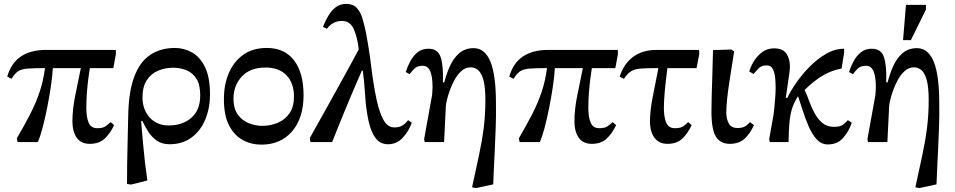

<svg xmlns="http://www.w3.org/2000/svg" viewBox="-20 -726 4880 981"><path d="M439 9Q394 9 372 -22.5Q350 -54 350 -106Q350 -167 364.5 -238.5Q379 -310 393 -378H250Q248 -339 240 -285Q232 -231 221 -175.5Q210 -120 197.5 -73Q185 -26 173 0H70L66 -19Q105 -86 134 -142.5Q163 -199 182 -255Q201 -311 210 -378Q152 -378 120.5 -375.5Q89 -373 72 -361.5Q55 -350 39 -323L17 -335Q37 -404 87 -437.5Q137 -471 215 -471H572V-448L559 -378H439Q436 -360 431.5 -326Q427 -292 424 -252Q421 -212 421 -175Q421 -127 433 -99Q445 -71 477 -71Q506 -71 519.5 -81Q533 -91 545 -102L563 -87Q545 -47 516 -19Q487 9 439 9Z M733 196 650 217 629 214Q629 114 631.5 25Q634 -64 635 -132Q637 -257 666 -334Q695 -411 748 -446Q801 -481 874 -481Q921 -481 962 -457.5Q1003 -434 1028 -382Q1053 -330 1053 -243Q1053 -175 1029.5 -117Q1006 -59 959.5 -24Q913 11 846 11Q807 11 780.5 -8Q754 -27 737 -54Q720 -81 708 -107H701Q707 -37 711.5 13.5Q716 64 721 106.5Q726 149 733 196ZM843 -85Q912 -85 957.5 -124Q1003 -163 1003 -239Q1003 -295 982.5 -325.5Q962 -356 930.5 -368Q899 -380 866 -380Q823 -380 787 -364.5Q751 -349 729.5 -315.5Q708 -282 708 -229Q708 -167 744.5 -126Q781 -85 843 -85Z M1315 13Q1264 13 1220.5 -10.5Q1177 -34 1150.5 -85Q1124 -136 1124 -220Q1124 -292 1148.5 -351Q1173 -410 1222 -445.5Q1271 -481 1343 -481Q1434 -481 1482.5 -417.5Q1531 -354 1531 -240Q1531 -123 1472.5 -55Q1414 13 1315 13ZM1319 -83Q1362 -83 1399 -98.5Q1436 -114 1459 -147Q1482 -180 1482 -233Q1482 -301 1444 -341Q1406 -381 1337 -381Q1258 -381 1215.5 -335Q1173 -289 1173 -222Q1173 -169 1196.5 -138.5Q1220 -108 1254 -95.5Q1288 -83 1319 -83Z M1963 11Q1922 11 1898.5 -21Q1875 -53 1863 -108Q1850 -169 1846 -234Q1842 -299 1834 -365H1829Q1823 -351 1809 -319.5Q1795 -288 1777.5 -246Q1760 -204 1741 -158.5Q1722 -113 1705.5 -71.5Q1689 -30 1677 0H1566L1563 -21Q1602 -90 1645.5 -168.5Q1689 -247 1732.5 -325.5Q1776 -404 1813 -474Q1806 -536 1787.5 -577.5Q1769 -619 1727 -619Q1680 -619 1650 -579L1630 -589Q1642 -619 1658 -646Q1674 -673 1696 -689.5Q1718 -706 1749 -706Q1784 -706 1803 -685.5Q1822 -665 1832 -631.5Q1842 -598 1850 -558Q1867 -468 1877.5 -380Q1888 -292 1905 -213Q1918 -153 1939 -114Q1960 -75 1995 -75Q2020 -75 2035.5 -84.5Q2051 -94 2065 -112L2084 -99Q2069 -56 2038 -22.5Q2007 11 1963 11Z M2500 216 2412 235 2392 231Q2412 139 2427.5 66.5Q2443 -6 2451.5 -73Q2460 -140 2460 -215Q2460 -281 2450 -317Q2440 -353 2423 -367.5Q2406 -382 2385 -382Q2359 -382 2338.5 -364Q2318 -346 2303 -319Q2288 -292 2278 -263.5Q2268 -235 2263 -213Q2258 -191 2258 -183L2249 0H2150L2147 -15L2188 -242Q2188 -246 2189 -259Q2190 -272 2190 -282Q2190 -335 2178 -362.5Q2166 -390 2140 -390Q2112 -390 2097.5 -375.5Q2083 -361 2073 -347L2053 -358Q2061 -384 2075.5 -411.5Q2090 -439 2112.5 -458Q2135 -477 2169 -477Q2218 -477 2232 -432.5Q2246 -388 2243 -305H2250Q2260 -345 2277.5 -385.5Q2295 -426 2325 -453Q2355 -480 2400 -480Q2457 -480 2485.5 -411.5Q2514 -343 2514 -199Q2515 -137 2513 -81.5Q2511 -26 2508 42Q2506 79 2504 121.5Q2502 164 2500 216Z M3004 9Q2959 9 2937 -22.5Q2915 -54 2915 -106Q2915 -167 2929.5 -238.5Q2944 -310 2958 -378H2815Q2813 -339 2805 -285Q2797 -231 2786 -175.5Q2775 -120 2762.5 -73Q2750 -26 2738 0H2635L2631 -19Q2670 -86 2699 -142.5Q2728 -199 2747 -255Q2766 -311 2775 -378Q2717 -378 2685.5 -375.5Q2654 -373 2637 -361.5Q2620 -350 2604 -323L2582 -335Q2602 -404 2652 -437.5Q2702 -471 2780 -471H3137V-448L3124 -378H3004Q3001 -360 2996.5 -326Q2992 -292 2989 -252Q2986 -212 2986 -175Q2986 -127 2998 -99Q3010 -71 3042 -71Q3071 -71 3084.5 -81Q3098 -91 3110 -102L3128 -87Q3110 -47 3081 -19Q3052 9 3004 9Z M3390 9Q3348 9 3324.5 -21.5Q3301 -52 3301 -107Q3301 -159 3314.5 -228.5Q3328 -298 3344 -378H3336Q3282 -378 3251.5 -375.5Q3221 -373 3203 -361Q3185 -349 3168 -323L3146 -334Q3167 -400 3215 -435.5Q3263 -471 3334 -471H3552L3553 -450L3539 -378H3390Q3382 -316 3377 -264Q3372 -212 3372 -174Q3372 -128 3384 -99.5Q3396 -71 3428 -71Q3458 -71 3471.5 -81Q3485 -91 3496 -102L3514 -87Q3497 -49 3468.5 -20Q3440 9 3390 9Z M3709 9Q3661 9 3638 -27.5Q3615 -64 3615 -157Q3615 -192 3616.5 -244Q3618 -296 3620 -355.5Q3622 -415 3623 -470L3717 -473L3731 -463Q3717 -375 3708 -316.5Q3699 -258 3695 -219Q3691 -180 3691 -150Q3691 -119 3703.5 -95.5Q3716 -72 3748 -72Q3776 -72 3789.5 -82Q3803 -92 3812 -102L3832 -87Q3814 -45 3785 -18Q3756 9 3709 9Z M4009 0H3913L3910 -15L3932 -138Q3934 -151 3936.5 -176Q3939 -201 3941 -228.5Q3943 -256 3943 -278V-279Q3943 -298 3941 -324.5Q3939 -351 3929.5 -371.5Q3920 -392 3898 -392Q3870 -392 3854.5 -375.5Q3839 -359 3830 -348L3808 -361Q3816 -388 3833 -415Q3850 -442 3875.5 -460.5Q3901 -479 3935 -479Q3980 -479 3998 -452Q4016 -425 4016 -387Q4016 -373 4013.5 -355Q4011 -337 4006.5 -306.5Q4002 -276 3995 -226H4003Q4018 -259 4047.5 -302Q4077 -345 4116.5 -385Q4156 -425 4201 -451Q4246 -477 4293 -477V-457L4280 -376Q4219 -364 4172.5 -333Q4126 -302 4091 -266Q4102 -244 4113.5 -212Q4125 -180 4141 -149.5Q4157 -119 4181 -98.5Q4205 -78 4240 -78Q4273 -78 4286 -88Q4299 -98 4312 -112L4332 -99Q4318 -56 4288.5 -22Q4259 12 4210 12Q4176 12 4152 -15Q4128 -42 4111 -82Q4094 -122 4081 -163Q4068 -204 4058 -233H4056Q4035 -198 4026 -168Q4017 -138 4013.5 -99.5Q4010 -61 4009 0Z M4765 216 4677 235 4657 231Q4677 139 4692.5 66.5Q4708 -6 4716.5 -73Q4725 -140 4725 -215Q4725 -281 4715 -317Q4705 -353 4688 -367.5Q4671 -382 4650 -382Q4624 -382 4603.5 -364Q4583 -346 4568 -319Q4553 -292 4543 -263.5Q4533 -235 4528 -213Q4523 -191 4523 -183L4514 0H4415L4412 -15L4453 -242Q4453 -246 4454 -259Q4455 -272 4455 -282Q4455 -335 4443 -362.5Q4431 -390 4405 -390Q4377 -390 4362.5 -375.5Q4348 -361 4338 -347L4318 -358Q4326 -384 4340.5 -411.5Q4355 -439 4377.5 -458Q4400 -477 4434 -477Q4483 -477 4497 -432.5Q4511 -388 4508 -305H4515Q4525 -345 4542.5 -385.5Q4560 -426 4590 -453Q4620 -480 4665 -480Q4722 -480 4750.5 -411.5Q4779 -343 4779 -199Q4780 -137 4778 -81.5Q4776 -26 4773 42Q4771 79 4769 121.5Q4767 164 4765 216ZM4634 -521H4594L4609 -701H4711V-677Z"/></svg>

Font: STIX Two Text Medium
Style: Regular
Weight: 500
Designer: Ross Mills, John Hudson & Paul Hanslow, Tiro Typeworks Ltd; with prior portions MicroPress Inc., and Coen Hoffman.
Foundry: Tiro Typeworks Ltd
Version: Version 2.13 b171